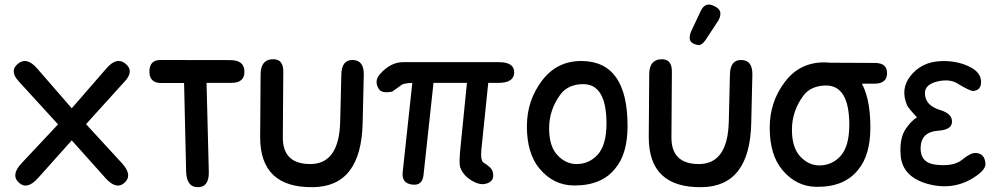

<svg xmlns="http://www.w3.org/2000/svg" viewBox="-20 -775 4313 827"><path d="M58.6 -501.5Q95.7 -530.8 139.6 -480.5L289.1 -308.6L438.5 -480.5Q482.4 -531.2 519.5 -501.5Q559.1 -470.2 518.6 -425.8L350.6 -240.2L505.4 -71.8Q553.2 -20 515.1 13.2Q480.5 43.5 434.1 -8.3L289.1 -170.4L144 -8.3Q97.7 43.5 63 13.2Q24.4 -20.5 72.8 -71.8L230 -239.3L59.6 -425.8Q19 -470.2 58.6 -501.5Z M623.5 -463.9Q622.6 -516.6 670.4 -516.6L971.2 -516.1Q1030.8 -516.1 1032.7 -469.7Q1035.6 -418 976.1 -418Q922.9 -418 869.6 -418L879.4 -36.1Q881.3 31.7 831.5 31.2Q783.7 31.2 781.7 -36.6L772.9 -417.5H673.3Q625.5 -417.5 623.5 -463.9Z M1542 -245.6Q1536.1 28.8 1328.1 31.2Q1099.6 34.2 1100.6 -185.5L1102.5 -456.5Q1103.5 -515.1 1149.4 -519.5Q1201.2 -524.4 1200.2 -465.3L1198.2 -184.1Q1197.3 -68.4 1316.4 -68.4Q1441.4 -68.4 1445.3 -252.9L1450.2 -453.6Q1451.2 -516.6 1498 -516.6Q1547.9 -516.6 1546.9 -453.6Z M1612.3 -391.1Q1589.4 -425.3 1617.2 -456.5Q1662.6 -507.3 1716.3 -507.3H2128.4Q2195.8 -507.3 2194.8 -462.6Q2193.8 -418 2126.5 -418H2083L2053.7 -133.3Q2048.3 -83 2064 -73.7Q2097.2 -54.2 2102.1 -35.6Q2110.8 -1.5 2086.4 11.2Q2056.2 26.9 2020 7.3Q1976.1 -15.6 1962.4 -54.2Q1956.1 -71.8 1963.9 -145L1991.2 -418H1847.2L1804.2 -21Q1799.3 25.9 1754.9 20Q1709.5 14.2 1714.4 -32.7L1755.9 -418Q1727.1 -417 1712.4 -411.1L1669.4 -380.4Q1625.5 -371.6 1612.3 -391.1Z M2489.7 -412.6Q2425.8 -411.1 2394 -368.2Q2345.2 -301.8 2345.2 -222.2Q2345.2 -145.5 2380.4 -107.4Q2416.5 -68.4 2463.4 -68.4Q2516.6 -68.4 2553.2 -107.4Q2591.8 -148.9 2592.3 -240.7Q2592.8 -414.6 2489.7 -412.6ZM2485.8 -512.2Q2683.6 -510.7 2683.1 -231Q2682.6 -111.8 2630.4 -49.8Q2571.8 24.9 2451.7 23.9Q2364.7 23.4 2304.2 -48.3Q2249.5 -113.3 2249.5 -231Q2249.5 -342.3 2314.9 -428.2Q2379.4 -513.2 2485.8 -512.2Z M3020 -604Q3004.4 -581.1 2990.7 -581.1Q2977.1 -581.1 2963.9 -588.9Q2950.7 -596.7 2950.7 -611.6Q2950.7 -626.5 2957.5 -641.1L2997.6 -726.1Q3010.7 -755.4 3033.7 -755.4Q3045.9 -755.4 3064.5 -744.6Q3083 -733.9 3083 -717Q3083 -700.2 3071.8 -683.1ZM3215.8 -245.6Q3210 28.8 3002 31.2Q2773.4 34.2 2774.4 -185.5L2776.4 -456.5Q2777.3 -515.1 2823.2 -519.5Q2875 -524.4 2874 -465.3L2872.1 -184.1Q2871.1 -68.4 2990.2 -68.4Q3115.2 -68.4 3119.1 -252.9L3124 -453.6Q3125 -516.6 3171.9 -516.6Q3221.7 -516.6 3220.7 -453.6Z M3546.9 -504.9 3748.5 -503.9Q3801.8 -503.9 3800.8 -458.5Q3799.8 -414.6 3746.6 -414.6L3544.4 -414.1Q3470.7 -414.1 3472.2 -458Q3473.1 -505.4 3546.9 -504.9ZM3535.6 -406.7Q3471.7 -405.3 3439.9 -362.3Q3391.1 -295.9 3391.1 -216.3Q3391.1 -139.6 3426.3 -101.6Q3462.4 -62.5 3509.3 -62.5Q3562.5 -62.5 3599.1 -101.6Q3637.7 -143.1 3638.2 -234.9Q3638.7 -408.7 3535.6 -406.7ZM3531.7 -506.3Q3729.5 -504.9 3729 -225.1Q3728.5 -106 3676.3 -43.9Q3617.7 30.8 3497.6 29.8Q3410.6 29.3 3350.1 -42.5Q3295.4 -107.4 3295.4 -225.1Q3295.4 -336.4 3360.8 -422.4Q3425.3 -507.3 3531.7 -506.3Z M4030.3 -300.8Q4085 -284.2 4080.1 -246.1Q4076.7 -215.8 4020.5 -211.9Q3947.8 -207 3945.3 -139.6Q3943.4 -72.8 4011.7 -65.4Q4087.9 -57.1 4124 -86.9Q4160.6 -117.2 4182.6 -116.2Q4222.2 -114.3 4224.6 -69.3Q4225.6 -45.9 4185.5 -17.6Q4092.3 48.3 3977.5 17.6Q3866.7 -12.7 3859.4 -105.5Q3853.5 -179.7 3881.8 -220.7Q3905.3 -254.9 3929.7 -269.5Q3890.6 -311.5 3886.7 -322.3Q3857.9 -391.1 3900.4 -446.3Q3947.8 -507.8 4031.2 -511.7Q4106 -515.1 4164.1 -483.4Q4208.5 -458.5 4205.6 -416.5Q4203.1 -386.7 4173.8 -383.3Q4159.2 -381.3 4103 -416Q4071.3 -435.1 4022.9 -425.3Q3963.9 -413.1 3963.9 -374Q3963.9 -320.8 4030.3 -300.8Z"/></svg>

Font: Comic Relief LRS
Style: Regular
Weight: 400
Designer: Jeff Davis
Foundry: Loudifier
Version: Version 1.0